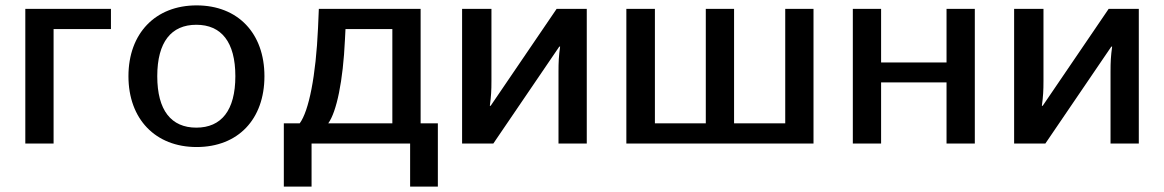

<svg xmlns="http://www.w3.org/2000/svg" viewBox="-20 -533 4323 713"><path d="M74 -425V0H179V-425H392V-500H74Z M457 -250C457 -91 557 13 710 13C864 13 962 -90 962 -250C962 -409 864 -513 710 -513C557 -513 457 -409 457 -250ZM564 -250C564 -377 616 -441 709 -441C802 -441 854 -377 854 -250C854 -123 802 -59 709 -59C616 -59 564 -123 564 -250Z M1199 -75C1230 -118 1254 -232 1261 -386L1263 -425H1437V-75ZM1034 160H1137V0H1503V160H1606V-75H1542V-500H1164L1161 -429C1153 -251 1127 -121 1093 -75H1034Z M1696 0H1812L2057 -360H2060C2055 -324 2054 -303 2054 -266V0H2159V-500H2047L1802 -140H1799C1804 -177 1805 -197 1805 -233V-500H1696Z M2306 0H3001V-500H2896V-75H2706V-500H2601V-75H2412V-500H2306Z M3147 0H3252V-227H3495V0H3600V-500H3495V-301H3252V-500H3147Z M3746 0H3862L4107 -360H4110C4105 -324 4104 -303 4104 -266V0H4209V-500H4097L3852 -140H3849C3854 -177 3855 -197 3855 -233V-500H3746Z"/></svg>

Font: Perun Medium
Style: Regular
Weight: 500
Foundry: Copyright (c) Stefan Peev, Context Ltd, 2016
Version: Version 1.089